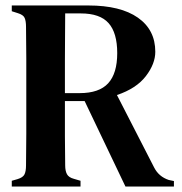

<svg xmlns="http://www.w3.org/2000/svg" viewBox="-20 -681 665 701"><path d="M23 0V-21L44 -27Q64 -33 69.5 -44.5Q75 -56 75 -77Q76 -135 76 -193Q76 -251 76 -310V-351Q76 -409 76 -467Q76 -525 75 -583Q75 -604 70 -615.5Q65 -627 45 -633L23 -640V-661H303Q420 -661 483.5 -616.5Q547 -572 547 -492Q547 -448 512.5 -403Q478 -358 407 -334L543 -69Q560 -36 596 -24L615 -20V0H438L289 -312H217Q217 -241 217 -184Q217 -127 218 -77Q218 -57 224.5 -45Q231 -33 250 -28L274 -21V0ZM217 -341H271Q342 -341 375 -377Q408 -413 408 -487Q408 -561 376.5 -596.5Q345 -632 275 -632H218Q218 -593 217.5 -552.5Q217 -512 217 -461.5Q217 -411 217 -341Z"/></svg>

Font: DM Serif Text
Style: Regular
Weight: 400
Designer: Colophon Foundry, Frank Grießhammer
Foundry: Colophon Foundry
Version: Version 5.200; ttfautohint (v1.8.3)